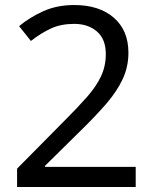

<svg xmlns="http://www.w3.org/2000/svg" viewBox="-20 -744 612 764"><path d="M520 0H48V-73L235 -262Q289 -316 326 -358Q363 -400 382 -440.5Q401 -481 401 -529Q401 -588 366 -618.5Q331 -649 275 -649Q223 -649 183.5 -631Q144 -613 103 -581L56 -640Q98 -675 152.5 -699.5Q207 -724 275 -724Q375 -724 433 -673.5Q491 -623 491 -534Q491 -478 468 -429Q445 -380 404 -332.5Q363 -285 308 -231L159 -84V-80H520Z"/></svg>

Font: Noto Sans Tirhuta
Style: Regular
Weight: 400
Designer: Monotype Design Team
Foundry: Monotype Imaging Inc.
Version: Version 2.003; ttfautohint (v1.8.4.7-5d5b)